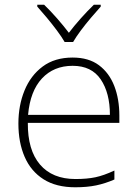

<svg xmlns="http://www.w3.org/2000/svg" viewBox="-20 -877 585 814"><path d="M288 -633Q356 -633 399.5 -600.5Q443 -568 464.5 -512.5Q486 -457 486 -387V-356H98Q97 -241 149.5 -179.5Q202 -118 300 -118Q349 -118 384.5 -125.5Q420 -133 465 -154V-116Q426 -99 387.5 -91Q349 -83 299 -83Q218 -83 164.5 -117Q111 -151 84.5 -212Q58 -273 58 -353Q58 -430 84 -493.5Q110 -557 161 -595Q212 -633 288 -633ZM288 -598Q208 -598 158 -544.5Q108 -491 99 -390H446Q446 -483 407 -540.5Q368 -598 288 -598ZM254 -699Q242 -720 221.5 -747.5Q201 -775 178.5 -802Q156 -829 138 -849V-857H167Q194 -831 222 -799Q250 -767 272 -738Q294 -767 322.5 -799Q351 -831 378 -857H407V-849Q389 -829 366 -802Q343 -775 322.5 -747.5Q302 -720 290 -699Z"/></svg>

Font: Noto Sans Kannada UI ExtraLight
Style: Regular
Weight: 200
Designer: Jelle Bosma - Monotype Design Team
Foundry: Monotype Imaging Inc.
Version: Version 2.005; ttfautohint (v1.8.4.7-5d5b)